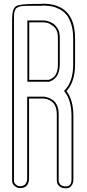

<svg xmlns="http://www.w3.org/2000/svg" viewBox="-20 -815 468 1031"><path d="M241 -386Q291 -400 291 -467V-472V-611Q291 -623 290 -628Q290 -630 289 -634Q288 -638 288 -640Q282 -663 263.5 -676.5Q245 -690 233 -692.5Q221 -695 211 -695H210H137V-614V-386H195ZM199 -794Q201 -794 204.5 -794.5Q208 -795 210 -795Q383 -795 383 -608V-602V-601V-602V-601V-480V-469Q383 -376 337 -326Q374 -277 374 -192V148Q374 168 365.5 179.5Q357 191 349.5 193.5Q342 196 334 196H332Q311 196 299 185Q287 174 286 163L285 152V-202Q285 -277 216 -286H136V146Q133 195 88 195Q83 195 76 193.5Q69 192 57 182Q45 172 45 154V144V-182V-460V-472V-460V-472V-565V-659V-663V-715Q46 -771 67.5 -782.5Q89 -794 174 -794ZM244 -376H242H127V-705H211Q216 -705 222.5 -704.5Q229 -704 241 -700Q253 -696 263 -690Q273 -684 283 -671.5Q293 -659 298 -643Q298 -639 298.5 -635Q299 -631 300 -630Q301 -624 301 -611V-467Q301 -458 299.5 -447.5Q298 -437 293 -422Q288 -407 275 -394.5Q262 -382 244 -376ZM199 -784H174Q172 -784 168 -784Q144 -784 133.5 -784Q123 -784 107.5 -783Q92 -782 87 -780.5Q82 -779 74 -775Q66 -771 64 -767Q62 -763 59 -755Q56 -747 55.5 -738Q55 -729 55 -715V-460V-472V154Q55 167 64 175Q73 183 78.5 184Q84 185 88 185Q123 185 126 146V-296H217Q229 -294 240.5 -290Q252 -286 265.5 -276Q279 -266 287 -247Q295 -228 295 -202V152Q295 153 295 154.5Q295 156 295.5 159.5Q296 163 297.5 166Q299 169 301.5 173Q304 177 308 179.5Q312 182 318 184Q324 186 332 186H334Q364 186 364 148V-192Q364 -274 329 -320L324 -327L330 -333Q373 -380 373 -469V-602V-601V-608Q373 -652 362.5 -685Q352 -718 336.5 -736.5Q321 -755 298 -766.5Q275 -778 254.5 -781.5Q234 -785 210 -785Q209 -785 205.5 -784.5Q202 -784 199 -784Z"/></svg>

Font: Soda Fountain
Style: Outline
Weight: 400
Version: Version 1.0